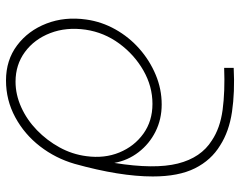

<svg xmlns="http://www.w3.org/2000/svg" viewBox="-98 -672 781 624"><g transform="rotate(90 292.0 -360.5)"><path d="M242 10Q176 10 128 -26Q80 -62 57 -121.5Q34 -181 44 -251Q51 -301 76 -345.5Q101 -390 139 -423.5Q177 -457 223.5 -476.5Q270 -496 320 -496Q368 -496 408 -476Q448 -456 475 -421Q502 -386 510 -342Q531 -473 512 -548.5Q493 -624 437 -659Q397 -686 337.5 -694Q278 -702 201 -699V-730Q280 -734 344 -724.5Q408 -715 453 -686Q501 -657 527.5 -604Q554 -551 554 -467Q554 -360 513 -213Q495 -151 456 -100.5Q417 -50 361.5 -20Q306 10 242 10ZM246 -21Q288 -21 329 -39.5Q370 -58 403.5 -90.5Q437 -123 459.5 -164Q482 -205 488 -251Q496 -310 476 -358.5Q456 -407 415 -436.5Q374 -466 318 -466Q261 -466 209.5 -436.5Q158 -407 122 -358Q86 -309 77 -249Q68 -186 88 -134Q108 -82 149.5 -51.5Q191 -21 246 -21Z"/></g></svg>

Font: Raleway ExtraLight
Style: Italic
Weight: 200
Italic angle: -12°
Designer: Matt McInerney, Pablo Impallari, Rodrigo Fuenzalida
Foundry: Matt McInerney, Pablo Impallari, Rodrigo Fuenzalida
Version: Version 4.026